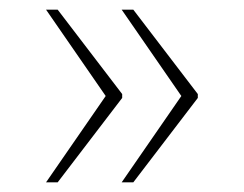

<svg xmlns="http://www.w3.org/2000/svg" viewBox="-20 -468 504 396"><path d="M231 -92 354 -270 231 -448H255L388 -274V-266L255 -92ZM75 -92 198 -270 75 -448H99L232 -274V-266L99 -92Z"/></svg>

Font: Noto Serif Tibetan Thin
Style: Regular
Weight: 250
Version: Version 2.103